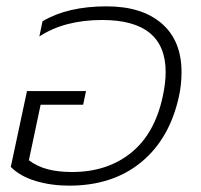

<svg xmlns="http://www.w3.org/2000/svg" viewBox="-20 -570 633 605"><path d="M14 -44 65 -283H251L242 -240H108L71 -65Q98 -45 131 -36.5Q164 -28 207 -28Q318 -28 393 -88.5Q468 -149 493 -267Q502 -309 502 -343Q502 -507 302 -507Q183 -507 104 -455L114 -503Q193 -550 316 -550Q427 -550 489.5 -496Q552 -442 552 -343Q552 -303 544 -267Q515 -133 425 -59Q335 15 198 15Q142 15 93 0.5Q44 -14 14 -44Z"/></svg>

Font: Prompt ExtraLight
Style: Italic
Weight: 275
Italic angle: -12°
Designer: Katatrad Team
Foundry: CadsonDemak
Version: Version 1.000